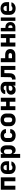

<svg xmlns="http://www.w3.org/2000/svg" viewBox="3210 -3810 780 7240"><g transform="rotate(-90 3600.0 -190.0)"><path d="M66 0V-550H534V0H384V-414H216V0Z M901 10Q828 10 773.5 -17.5Q719 -45 689.5 -94.5Q660 -144 660 -210V-340Q660 -406 689.5 -455.5Q719 -505 773.5 -532.5Q828 -560 901 -560Q974 -560 1027.5 -532.5Q1081 -505 1110.5 -455.5Q1140 -406 1140 -340V-238H803V-210Q803 -158 827.5 -134Q852 -110 901 -110Q933 -110 957 -120Q981 -130 985 -150H1132Q1116 -78 1053 -34Q990 10 901 10ZM803 -340V-327L997 -329V-342Q997 -393 973.5 -421Q950 -449 901 -449Q852 -449 827.5 -420Q803 -391 803 -340Z M1266 180V-550H1411V-450Q1429 -502 1468 -531Q1507 -560 1562 -560Q1615 -560 1655 -532.5Q1695 -505 1717.5 -457Q1740 -409 1740 -345V-205Q1740 -142 1717.5 -93.5Q1695 -45 1655 -17.5Q1615 10 1562 10Q1508 10 1469 -18.5Q1430 -47 1412 -98L1416 30V180ZM1504 -120Q1545 -120 1567.5 -143.5Q1590 -167 1590 -210V-340Q1590 -384 1567.5 -407Q1545 -430 1504 -430Q1461 -430 1438.5 -405.5Q1416 -381 1416 -335V-215Q1416 -169 1438.5 -144.5Q1461 -120 1504 -120Z M2109 10Q2036 10 1981 -17.5Q1926 -45 1896 -94.5Q1866 -144 1866 -210V-340Q1866 -407 1896 -456Q1926 -505 1981 -532.5Q2036 -560 2109 -560Q2218 -560 2283 -505Q2348 -450 2352 -355H2206Q2203 -390 2176.5 -410Q2150 -430 2109 -430Q2064 -430 2040 -407Q2016 -384 2016 -340V-210Q2016 -167 2040 -143.5Q2064 -120 2109 -120Q2150 -120 2176.5 -139.5Q2203 -159 2206 -195H2352Q2348 -100 2283 -45Q2218 10 2109 10Z M2700 10Q2627 10 2573 -17.5Q2519 -45 2489.5 -94.5Q2460 -144 2460 -210V-340Q2460 -406 2489.5 -455.5Q2519 -505 2573 -532.5Q2627 -560 2700 -560Q2774 -560 2827.5 -532.5Q2881 -505 2910.5 -455.5Q2940 -406 2940 -340V-210Q2940 -144 2910.5 -94.5Q2881 -45 2827.5 -17.5Q2774 10 2700 10ZM2700 -120Q2744 -120 2767 -143.5Q2790 -167 2790 -210V-340Q2790 -384 2767 -407Q2744 -430 2700 -430Q2657 -430 2633.5 -407Q2610 -384 2610 -340V-210Q2610 -167 2633.5 -143.5Q2657 -120 2700 -120Z M3066 0V-550H3216V-349H3384V-550H3534V0H3384V-214H3216V0Z M3829 10Q3747 10 3699 -37.5Q3651 -85 3651 -162Q3651 -245 3710 -293Q3769 -341 3876 -341H3984V-376Q3984 -407 3962.5 -424.5Q3941 -442 3901 -442Q3863 -442 3840.5 -427Q3818 -412 3816 -383H3674Q3677 -464 3738 -512Q3799 -560 3903 -560Q4012 -560 4073 -510Q4134 -460 4134 -370V0H3989V-95Q3979 -46 3936.5 -18Q3894 10 3829 10ZM3882 -110Q3929 -110 3956.5 -133.5Q3984 -157 3984 -195V-251H3879Q3839 -251 3817.5 -231.5Q3796 -212 3796 -181Q3796 -150 3818.5 -130Q3841 -110 3882 -110Z M4220 7V-128H4248Q4274 -128 4291 -150Q4308 -172 4309 -208L4315 -550H4734V0H4584V-415H4462L4458 -198Q4457 -137 4431.5 -90.5Q4406 -44 4361.5 -18.5Q4317 7 4258 7Z M4875 0V-550H5025V-385H5149Q5253 -385 5311.5 -333.5Q5370 -282 5370 -191Q5370 -103 5310.5 -51.5Q5251 0 5150 0ZM5025 -128H5140Q5178 -128 5198.5 -145.5Q5219 -163 5219 -193Q5219 -222 5198.5 -239.5Q5178 -257 5140 -257H5025Z M5466 0V-550H5616V-349H5784V-550H5934V0H5784V-214H5616V0Z M6038 0V-550H6167V-375H6195Q6282 -375 6335 -323Q6388 -271 6388 -184Q6388 -101 6334.5 -50.5Q6281 0 6195 0ZM6433 0V-550H6562V0ZM6167 -110H6195Q6230 -110 6249 -130.5Q6268 -151 6268 -185Q6268 -222 6249 -243.5Q6230 -265 6195 -265H6167Z M6901 10Q6828 10 6773.5 -17.5Q6719 -45 6689.5 -94.5Q6660 -144 6660 -210V-340Q6660 -406 6689.5 -455.5Q6719 -505 6773.5 -532.5Q6828 -560 6901 -560Q6974 -560 7027.5 -532.5Q7081 -505 7110.5 -455.5Q7140 -406 7140 -340V-238H6803V-210Q6803 -158 6827.5 -134Q6852 -110 6901 -110Q6933 -110 6957 -120Q6981 -130 6985 -150H7132Q7116 -78 7053 -34Q6990 10 6901 10ZM6803 -340V-327L6997 -329V-342Q6997 -393 6973.5 -421Q6950 -449 6901 -449Q6852 -449 6827.5 -420Q6803 -391 6803 -340Z"/></g></svg>

Font: JetBrains Mono NL ExtraBold
Style: Regular
Weight: 800
Designer: Philipp Nurullin, Konstantin Bulenkov
Foundry: JetBrains
Version: Version 2.304; ttfautohint (v1.8.4.7-5d5b)